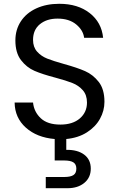

<svg xmlns="http://www.w3.org/2000/svg" viewBox="-20 -726 627 1011"><path d="M329 6V63Q388 62 423 88Q458 114 458 162Q458 209 424 237Q390 265 336 265H221V206H318Q351 206 366.5 196Q382 186 382 162Q382 139 366.5 129Q351 119 318 119H268V6Q174 -2 116 -54Q58 -106 57 -186H154Q159 -137 194.5 -103.5Q230 -70 298 -70Q363 -70 400.5 -102.5Q438 -135 438 -186Q438 -226 416 -251Q394 -276 361 -289Q328 -302 272 -317Q203 -335 161.5 -353Q120 -371 90.5 -409.5Q61 -448 61 -513Q61 -570 90 -614Q119 -658 171.5 -682Q224 -706 292 -706Q390 -706 452.5 -657Q515 -608 523 -527H423Q418 -567 381 -597.5Q344 -628 283 -628Q226 -628 190 -598.5Q154 -569 154 -516Q154 -478 175.5 -454Q197 -430 228.5 -417.5Q260 -405 317 -389Q386 -370 428 -351.5Q470 -333 500 -294.5Q530 -256 530 -190Q530 -143 506.5 -100.5Q483 -58 437.5 -29Q392 0 329 6Z"/></svg>

Font: Poppins A&M
Style: Regular-A&M
Weight: 400
Designer: Ninad Kale (Devanagari), Jonny Pinhorn (Latin)
Foundry: Indian Type Foundry
Version: 4.004